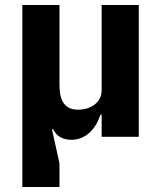

<svg xmlns="http://www.w3.org/2000/svg" viewBox="-20 -545 642 765"><path d="M217 200V106L187 -30H192C203 -6 226 12 264 12C324 12 363 -34 380 -88H385V0H533V-525H385V-185C385 -137 342 -108 291 -108C238 -108 217 -143 217 -206V-525H69V200Z"/></svg>

Font: IBM Plex Sans Thai Looped
Style: Bold
Weight: 700
Designer: Mike Abbink, Paul van der Laan, Pieter van Rosmalen, Ben Mitchell, Mark Frömberg
Foundry: Bold Monday
Version: Version 1.1